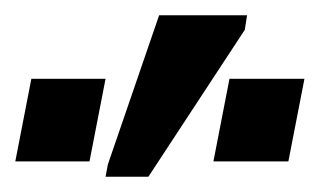

<svg xmlns="http://www.w3.org/2000/svg" viewBox="-48 -812 418 251"><path d="M146 -581H90L93 -597L160 -792H275L272 -773ZM69 -601H-28L-7 -709H90ZM329 -601H231L252 -709H350Z"/></svg>

Font: Libra Sans
Style: Bold Italic
Weight: 700
Italic angle: -12°
Foundry: Context Ltd
Version: Version 1.002